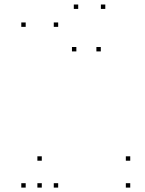

<svg xmlns="http://www.w3.org/2000/svg" viewBox="-20 -842 660 872"><path d="M244.2 -720V-740H224.2V-720ZM96.7 -720V-740H76.7V-720ZM96.7 10V-10H76.7V10ZM244.2 10V-10H224.2V10ZM169.8 -112.1V-132.1H149.8V-112.1ZM169.8 10V-10H149.8V10ZM571.5 10V-10H551.5V10ZM571.5 -112.1V-132.1H551.5V-112.1ZM437.8 -608.5V-628.5H417.8V-608.5ZM458.2 -801.5V-821.5H438.2V-801.5ZM335.2 -801.5V-821.5H315.2V-801.5ZM326.8 -608.5V-628.5H306.8V-608.5Z"/></svg>

Font: Monaspace Neon Dots Var
Style: Regular
Weight: 400
Designer: Riley Cran and the Lettermatic Team
Version: Version 1.100 (Monaspace Neon Dots)